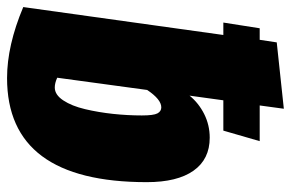

<svg xmlns="http://www.w3.org/2000/svg" viewBox="-160 -644 824 544"><g transform="rotate(90 252.0 -372.0)"><path d="M370.1 -554.2Q431.2 -554.2 463.6 -508.3Q496.1 -462.4 496.1 -376Q496.1 20 201.2 20Q108.9 20 0 -25.9L79.1 -592.8H43.9L60.1 -695.8H92.8L100.1 -744.1L288.1 -764.2L278.8 -695.8H379.9L350.1 -592.8H264.2L251 -497.1Q272 -522.9 303.2 -538.6Q334.5 -554.2 370.1 -554.2ZM228 -115.2Q248.5 -115.2 264.4 -139.2Q280.3 -163.1 289.3 -201.2Q298.3 -239.3 302.7 -280.5Q307.1 -321.8 307.1 -361.8Q307.1 -395 301.3 -406Q295.4 -417 284.2 -417Q261.7 -417 234.9 -377L200.2 -122.1Q215.3 -115.2 228 -115.2Z"/></g></svg>

Font: Fira Sans Compressed Heavy
Style: Italic
Weight: 900
Width: 3
Italic angle: -8°
Designer: Carrois Corporate & Edenspiekermann AG
Foundry: Carrois Corporate GbR & Edenspiekermann AG
Version: Version 4.203;PS 004.203;hotconv 1.0.88;makeotf.lib2.5.64775